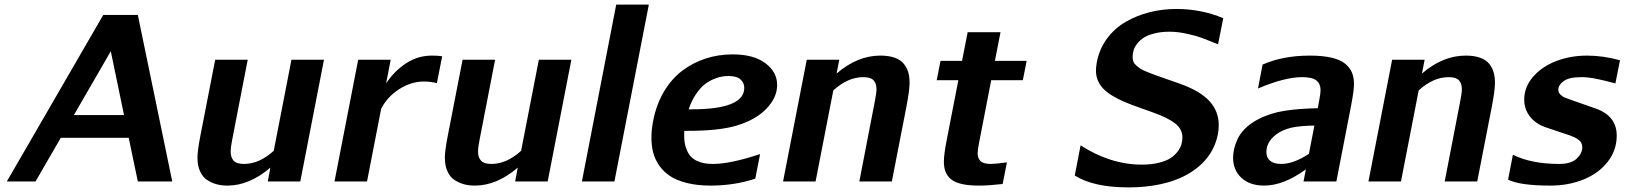

<svg xmlns="http://www.w3.org/2000/svg" viewBox="-20 -790 7074 836"><path d="M730 0H580.1L540.5 -189.9H244.6L134.8 0H9.8L429.7 -725.1H580.1ZM520 -289.1 462.4 -566.9 301.8 -289.1Z M970.2 18.1Q945.3 18.1 923.8 12.5Q902.3 6.8 882.6 -5.9Q862.8 -18.6 851.3 -43.5Q839.8 -68.4 839.8 -103Q839.8 -134.8 853.5 -204.1L917 -529.8H1058.6L990.7 -180.2Q984.4 -148.4 984.4 -129.9Q984.4 -104.5 997.3 -90.3Q1010.3 -76.2 1042.5 -76.2Q1108.9 -76.2 1171.9 -133.3L1249 -529.8H1390.6L1287.6 0H1146L1157.2 -60.1Q1065.9 18.1 970.2 18.1Z M1882.3 -428.2Q1852.5 -435.1 1826.7 -435.1Q1770 -435.1 1718.3 -401.9Q1666.5 -368.7 1639.6 -316.4L1578.1 0H1436.5L1539.6 -529.8H1681.2L1661.1 -426.8Q1698.2 -482.4 1749.3 -515.1Q1800.3 -547.9 1859.9 -547.9Q1890.6 -547.9 1905.3 -544.9Z M2047.4 18.1Q2022.5 18.1 2001 12.5Q1979.5 6.8 1959.7 -5.9Q1939.9 -18.6 1928.5 -43.5Q1917 -68.4 1917 -103Q1917 -134.8 1930.7 -204.1L1994.1 -529.8H2135.7L2067.9 -180.2Q2061.5 -148.4 2061.5 -129.9Q2061.5 -104.5 2074.5 -90.3Q2087.4 -76.2 2119.6 -76.2Q2186 -76.2 2249 -133.3L2326.2 -529.8H2467.8L2364.7 0H2223.1L2234.4 -60.1Q2143.1 18.1 2047.4 18.1Z M2655.3 0H2513.7L2663.1 -770H2805.2Z M3169.9 -553.2Q3261.2 -553.2 3312.5 -514.9Q3363.8 -476.6 3363.8 -419.9Q3363.8 -365.2 3317.1 -316.7Q3270.5 -268.1 3187.5 -243.2Q3110.8 -220.2 2973.1 -220.2H2959.5Q2959 -212.9 2959 -199.2Q2959 -168 2967.3 -144.8Q2975.6 -121.6 2987.8 -108.6Q3000 -95.7 3017.8 -88.1Q3035.6 -80.6 3051.3 -78.4Q3066.9 -76.2 3085.4 -76.2Q3159.7 -76.2 3289.6 -119.1L3268.6 -12.2Q3178.2 18.1 3073.7 18.1Q3015.6 18.1 2970.5 6.6Q2925.3 -4.9 2896.7 -23.9Q2868.2 -43 2849.6 -70.3Q2831.1 -97.7 2823.7 -127.2Q2816.4 -156.7 2816.4 -191.4Q2816.4 -226.1 2824.2 -265.1Q2837.9 -335 2870.6 -390.4Q2903.3 -445.8 2949.2 -481Q2995.1 -516.1 3051.3 -534.7Q3107.4 -553.2 3169.9 -553.2ZM2991.7 -314Q3220.7 -314 3220.7 -407.7Q3220.7 -428.7 3204.6 -443.8Q3188.5 -459 3151.9 -459Q3137.7 -459 3122.8 -456.5Q3107.9 -454.1 3086.4 -445.1Q3064.9 -436 3046.4 -421.1Q3027.8 -406.2 3009.3 -378.4Q2990.7 -350.6 2978.5 -314Z M3789.6 -351.1Q3796.4 -385.3 3796.4 -401.4Q3796.4 -426.3 3783.7 -440.2Q3771 -454.1 3738.8 -454.1Q3671.9 -454.1 3608.4 -396.5L3531.2 0H3389.6L3492.7 -529.8H3634.3L3622.6 -469.7Q3713.4 -547.9 3813 -547.9Q3850.1 -547.9 3876 -538.6Q3901.9 -529.3 3915.5 -512Q3929.2 -494.6 3934.8 -474.9Q3940.4 -455.1 3940.4 -429.7Q3940.4 -396.5 3927.2 -328.1L3863.3 0H3721.7Z M4243.7 -171.9Q4236.8 -136.7 4236.8 -123.5Q4236.8 -100.6 4249.5 -88.4Q4262.2 -76.2 4293.9 -76.2Q4314 -76.2 4364.3 -83L4345.7 11.2Q4285.2 18.1 4242.7 18.1Q4198.2 18.1 4168 11.2Q4137.7 4.4 4120.8 -9.8Q4104 -23.9 4096.9 -42.5Q4089.8 -61 4089.8 -86.9Q4089.8 -119.1 4104 -189.9L4152.8 -440.9H4058.6L4075.2 -524.9H4168.9L4193.4 -649.9H4336.4L4312 -524.9H4450.2L4433.6 -440.9H4295.9Z M4911.6 -542.5Q4911.6 -531.2 4914.8 -522.2Q4918 -513.2 4927.5 -504.9Q4937 -496.6 4945.3 -491Q4953.6 -485.4 4973.6 -477.3Q4993.7 -469.2 5006.8 -464.4Q5020 -459.5 5049.8 -449.2L5113.8 -426.8Q5204.6 -395 5245.6 -350.3Q5286.6 -305.7 5286.6 -246.1Q5286.6 -224.1 5282.7 -205.1Q5268.1 -130.4 5213.4 -77.6Q5158.7 -24.9 5077.1 0.5Q4995.6 25.9 4893.6 25.9Q4740.7 25.9 4659.7 -25.9L4685.1 -157.2Q4814.9 -73.2 4952.1 -73.2Q4993.2 -73.2 5025.1 -81.1Q5057.1 -88.9 5075.9 -101.1Q5094.7 -113.3 5107.2 -129.6Q5119.6 -146 5124 -161.1Q5128.4 -176.3 5128.4 -191.9Q5128.4 -228 5096.4 -252.9Q5064.5 -277.8 4996.6 -301.8L4933.6 -324.2Q4833 -359.4 4792.5 -395.5Q4752 -431.6 4752 -482.4Q4752 -499 4755.9 -520Q4767.1 -577.6 4800.5 -622.6Q4834 -667.5 4881.8 -695.1Q4929.7 -722.7 4985.8 -736.8Q5042 -751 5102.5 -751Q5209.5 -751 5306.2 -710.9L5283.7 -597.2Q5237.8 -615.7 5214.6 -624.5Q5191.4 -633.3 5150.1 -642.6Q5108.9 -651.9 5072.3 -651.9Q5035.6 -651.9 5006.6 -644.5Q4977.5 -637.2 4960.2 -626Q4942.9 -614.7 4931.4 -599.9Q4919.9 -585 4915.8 -570.8Q4911.6 -556.6 4911.6 -542.5Z M5683.1 -547.9Q5739.7 -547.9 5778.8 -538.6Q5817.9 -529.3 5838.4 -511.5Q5858.9 -493.7 5867.2 -472.7Q5875.5 -451.7 5875.5 -423.3Q5875.5 -397 5863.3 -332L5798.8 0H5655.8L5666 -52.7Q5568.8 18.1 5484.4 18.1Q5422.4 18.1 5385.7 -15.4Q5349.1 -48.8 5349.1 -104Q5349.1 -122.6 5353.5 -141.6Q5357.9 -160.6 5368.4 -184.1Q5378.9 -207.5 5401.6 -230.2Q5424.3 -252.9 5457 -270Q5508.8 -297.4 5572.3 -307.4Q5635.7 -317.4 5717.8 -318.8L5724.1 -353Q5730 -384.3 5730 -397.5Q5730 -424.3 5712.4 -439.2Q5694.8 -454.1 5648.9 -454.1Q5574.2 -454.1 5457.5 -404.8L5477.5 -508.8Q5566.4 -547.9 5683.1 -547.9ZM5679.2 -120.1 5703.1 -243.2Q5654.8 -242.7 5618.7 -237.1Q5582.5 -231.4 5552.2 -214.8Q5494.1 -180.2 5494.1 -127.4Q5494.1 -103.5 5510.5 -89.8Q5526.9 -76.2 5558.6 -76.2Q5612.3 -76.2 5679.2 -120.1Z M6338.4 -351.1Q6345.2 -385.3 6345.2 -401.4Q6345.2 -426.3 6332.5 -440.2Q6319.8 -454.1 6287.6 -454.1Q6220.7 -454.1 6157.2 -396.5L6080.1 0H5938.5L6041.5 -529.8H6183.1L6171.4 -469.7Q6262.2 -547.9 6361.8 -547.9Q6398.9 -547.9 6424.8 -538.6Q6450.7 -529.3 6464.4 -512Q6478 -494.6 6483.6 -474.9Q6489.3 -455.1 6489.3 -429.7Q6489.3 -396.5 6476.1 -328.1L6412.1 0H6270.5Z M7019.5 -199.7Q7019.5 -136.2 6980.5 -85.9Q6941.4 -35.6 6875.7 -8.8Q6810.1 18.1 6730.5 18.1Q6598.1 18.1 6546.4 -7.8L6567.4 -116.2Q6647.9 -76.2 6769.5 -76.2Q6820.3 -76.2 6845 -99.1Q6869.6 -122.1 6869.6 -148.9Q6869.6 -159.7 6865 -168.2Q6860.4 -176.8 6851.3 -182.9Q6842.3 -189 6835 -192.4Q6827.6 -195.8 6815.9 -200.2L6707 -236.8Q6666 -251.5 6641.4 -283Q6616.7 -314.5 6616.7 -356Q6616.7 -411.6 6655.8 -456.3Q6694.8 -501 6756.8 -524.4Q6818.8 -547.9 6890.1 -547.9Q6959 -547.9 7033.7 -527.8L7013.7 -426.8Q6930.2 -449.2 6894.5 -452.6Q6879.9 -454.1 6866.2 -454.1Q6812 -454.1 6788.6 -437Q6765.1 -419.9 6765.1 -398.9Q6765.1 -387.2 6774.4 -378.2Q6783.7 -369.1 6792.5 -365.5Q6801.3 -361.8 6817.9 -356L6926.8 -317.9Q7019.5 -285.6 7019.5 -199.7Z"/></svg>

Font: Aurulent Sans
Style: BoldItalic
Weight: 700
Italic angle: -11°
Version: Version 2007.05.04